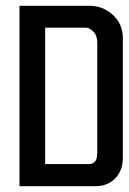

<svg xmlns="http://www.w3.org/2000/svg" viewBox="-20 -644 446 664"><path d="M404.8 -97.7Q404.8 -54.2 378.4 -26.9Q352.1 0 308.1 0H47.4V-624H288.6Q336.4 -624 370.6 -592.3Q404.8 -560.5 404.8 -512.7ZM316.4 -118.7V-496.6Q316.4 -529.3 291 -543.9Q283.2 -548.8 272.9 -548.3H136.2V-76.7H287.6Q312.5 -77.1 315.4 -103.5Q316.4 -111.3 316.4 -118.7Z"/></svg>

Font: Uroob
Style: Regular
Weight: 400
Designer: Hussain K H
Foundry: Swanthanthra Malayalam Computing(http://smc.org.in)
Version: Version 2.0.0+20200101